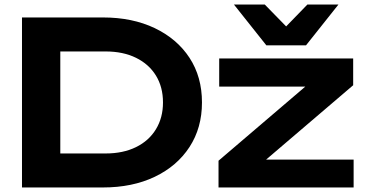

<svg xmlns="http://www.w3.org/2000/svg" viewBox="-20 -827 1618 847"><path d="M434 -750Q564 -750 662.5 -703Q761 -656 816 -572Q871 -488 871 -375Q871 -263 816 -178.5Q761 -94 662.5 -47Q564 0 434 0H77V-750ZM246 -67 160 -150H446Q523 -150 580 -178Q637 -206 668 -257Q699 -308 699 -375Q699 -443 668 -493.5Q637 -544 580 -572Q523 -600 446 -600H160L246 -683ZM944 0V-118L1362 -475L1474 -445H947V-569H1538V-451L1120 -94L1025 -123H1540V0ZM1330 -627H1155L1012 -807H1148L1280 -672H1205L1336 -807H1473Z"/></svg>

Font: Unbounded Medium
Style: Regular
Weight: 500
Designer: Luke Prowse, Jean-Baptiste Morizot, Fátima Lázaro, Florian Runge
Foundry: NaN
Version: Version 1.700